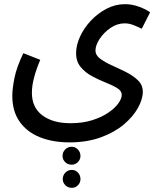

<svg xmlns="http://www.w3.org/2000/svg" viewBox="-20 -636 752 921"><path d="M39 -177Q39 -209 49 -260.5Q59 -312 92 -381L173 -349Q153 -301 143 -262.5Q133 -224 133 -191Q133 -120 183.5 -82.5Q234 -45 318 -45Q377 -45 422.5 -59.5Q468 -74 499.5 -95.5Q531 -117 547.5 -140Q564 -163 564 -181Q564 -200 542 -213.5Q520 -227 487 -240Q454 -253 421.5 -270.5Q389 -288 367 -314.5Q345 -341 345 -381Q345 -419 364 -460.5Q383 -502 416 -537Q449 -572 491 -594Q533 -616 579 -616Q614 -616 647.5 -603.5Q681 -591 700 -577L660 -498Q644 -506 622 -515Q600 -524 578 -524Q542 -524 510 -502Q478 -480 458 -449.5Q438 -419 438 -394Q438 -371 461 -354Q484 -337 517.5 -322Q551 -307 585 -290Q619 -273 642 -250.5Q665 -228 665 -196Q665 -160 641.5 -118Q618 -76 573.5 -38.5Q529 -1 463 23Q397 47 313 47Q234 47 172 22.5Q110 -2 74.5 -52Q39 -102 39 -177ZM324 154Q305 154 292.5 141.5Q280 129 280 112Q280 94 292.5 81Q305 68 324 68Q341 68 353.5 81Q366 94 366 112Q366 129 353.5 141.5Q341 154 324 154ZM325 265Q306 265 293.5 252.5Q281 240 281 223Q281 205 293.5 192Q306 179 325 179Q342 179 354 192Q366 205 366 223Q366 240 354 252.5Q342 265 325 265Z"/></svg>

Font: Noto Sans Arabic UI Cn Md
Style: Regular
Weight: 500
Width: 3
Designer: Monotype Design Team, Nadine Chahine and Nizar Qandah
Foundry: Monotype Imaging Inc.
Version: Version 2.010; ttfautohint (v1.8.4.7-5d5b)